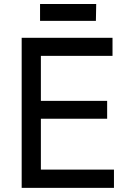

<svg xmlns="http://www.w3.org/2000/svg" viewBox="-20 -910 610 930"><path d="M85 0V-727H525V-639.5H137.5L178 -684V-394.5L137.5 -421.5H499V-335H152L178 -364.5V-41.5L137.5 -88.5H532V0ZM174 -809V-890.5H446L444.5 -809Z"/></svg>

Font: Spline Sans
Style: Regular
Weight: 400
Designer: Eben Sorkin, Mirko Velimirovic
Foundry: Sorkin Type
Version: Version 1.001